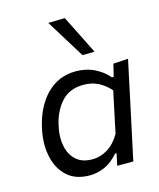

<svg xmlns="http://www.w3.org/2000/svg" viewBox="-117 -862 794 956"><g transform="rotate(-15 280.0 -383.5)"><path d="M370.5 0 375.5 -23 383.5 -61.5H375.5Q344 -23.5 305.5 -6.2Q267 11 228 11Q154.5 11 111 -28.8Q67.5 -68.5 54 -133.5Q47.5 -164 47.5 -196.5Q47.5 -233.5 56 -273.5Q78.5 -381 140.2 -444.5Q202 -508 292.5 -508Q346 -508 389.8 -486Q433.5 -464 459 -432H468L483.5 -496L560.5 -501Q547.5 -442 536 -386.5Q524 -330.5 511 -269L459 -26.5Q456 -13 453.5 0ZM261 -63Q300.5 -63 338 -85.2Q375.5 -107.5 403.5 -155.5L448.5 -368Q423.5 -397 390 -415Q356.5 -433 311.5 -433Q238.5 -433 196.5 -385.5Q154.5 -338 140 -266.5Q133 -235 133 -206.5Q133 -185 137 -165.5Q146 -119 176.8 -91Q207.5 -63 261 -63ZM346 -577Q316 -625.5 285 -676Q254 -725.5 223 -776L308.5 -778Q333.5 -728.5 358.5 -678.5Q383.5 -628.5 408.5 -578Z"/></g></svg>

Font: Heraclito
Style: Italic
Weight: 400
Italic angle: -12°
Designer: Kostas Bartsokas (font) & Cristiano Sobral (main changes)
Foundry: Kostas Bartsokas (font) & Cristiano Sobral (main changes)
Version: Version 1.00;July 8, 2020;FontCreator 13.0.0.2655 64-bit